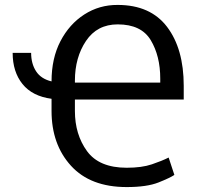

<svg xmlns="http://www.w3.org/2000/svg" viewBox="-20 -740 813 771"><path d="M680.2 -37.6Q663.1 -25.9 616.5 -7.3Q569.8 11.2 488.8 11.2Q342.8 11.2 264.9 -74.5Q187 -160.2 187 -294.4V-343.3Q109.9 -353.5 70.3 -402.6Q30.8 -451.7 30.8 -527.8H105Q105 -484.4 124.8 -453.9Q144.5 -423.3 187 -413.1Q187 -505.9 222.7 -574.5Q258.3 -643.1 318.6 -681.9Q378.9 -720.7 452.6 -720.2Q584 -720.2 650.9 -632.1Q717.8 -543.9 717.8 -395.5V-340.3H280.8V-294.4Q280.8 -200.2 329.3 -133.3Q377.9 -66.4 488.8 -66.4Q549.3 -66.4 589.8 -80.1Q630.4 -93.8 657.2 -107.4ZM280.8 -408.2H623.5V-424.3Q623.5 -515.1 585.4 -578.6Q547.4 -642.1 452.6 -642.1Q370.1 -642.1 325.4 -575.7Q280.8 -509.3 280.8 -416Z"/></svg>

Font: Roboto21382017
Style: Regular
Weight: 400
Designer: Christian Robertson
Foundry: Google
Version: Version 2.138; 2017